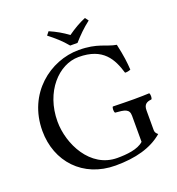

<svg xmlns="http://www.w3.org/2000/svg" viewBox="-146 -930 976 1058"><g transform="rotate(-20 342.5 -401.0)"><path d="M342 -697H385C415 -731 447 -763 485 -792L470 -812C432 -796 400 -777 363 -751C330 -776 296 -795 257 -812L241 -792C277 -764 312 -734 342 -697ZM377 -658C210 -658 37 -527 37 -307C37 -127.2 161 10 352 10C470 10 563 -15 631 -73C620 -82 615 -90 615 -101V-217C615 -252.2 632 -262 661 -265C667 -271 667 -295 661 -301C637 -300 612 -299 572 -299C538.5 -299 492 -300 448 -301C442 -295 442 -271 448 -265C502.9 -260.8 530 -257.1 530 -217V-64C496 -32 429 -26 375 -26C217 -26 133 -195 133 -327C133 -502 246.5 -622 363 -622C508 -622 549 -539 575 -453C586.3 -452.3 596.7 -454.3 608 -459C605.5 -501 601 -541 585 -613C525 -623 488 -658 377 -658Z"/></g></svg>

Font: Libertinus Math
Style: Regular
Weight: 400
Designer: Philipp H. Poll
Foundry: Khaled Hosny
Version: Version 6.2